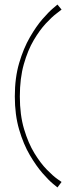

<svg xmlns="http://www.w3.org/2000/svg" viewBox="-20 -623 295 842"><path d="M232 199Q232 199 213 183.5Q194 168 166.5 136.5Q139 105 111 57.5Q83 10 64 -54.5Q45 -119 45 -200Q45 -282 64 -346.5Q83 -411 111 -459.5Q139 -508 166.5 -539.5Q194 -571 213 -587Q232 -603 232 -603L250 -581Q247 -578 227.5 -563.5Q208 -549 181 -520Q154 -491 128 -447Q102 -403 84.5 -341.5Q67 -280 67 -200Q67 -119 85.5 -57Q104 5 131 49Q158 93 185.5 121Q213 149 231.5 162Q250 175 250 175Z"/></svg>

Font: Darker Grotesque Light Light
Style: Regular
Weight: 300
Version: Version 1.000;gftools[0.9.28]